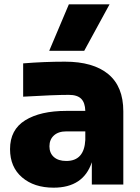

<svg xmlns="http://www.w3.org/2000/svg" viewBox="-20 -844 640 878"><path d="M365.2 -611.8H205.1L294.9 -824.2H481ZM225.1 14.2Q135.7 14.2 80.8 -33Q25.9 -80.1 25.9 -162.1Q25.9 -251 95.2 -293.9Q164.6 -336.9 283.2 -336.9H370.1Q369.1 -374.5 351.3 -392.3Q333.5 -410.2 294.9 -410.2Q228 -410.2 85.9 -401.9V-554.2Q181.6 -562 276.9 -562Q406.2 -562 475.1 -505.1Q543.9 -448.2 543.9 -335V0H399.9V-102.1Q361.3 14.2 225.1 14.2ZM283.2 -107.9Q365.2 -107.9 370.1 -204.1V-243.2H283.2Q247.1 -243.2 226.6 -224.6Q206.1 -206.1 206.1 -174.8Q206.1 -144 226.3 -126Q246.6 -107.9 283.2 -107.9Z"/></svg>

Font: Sora ExtraBold
Style: Regular
Weight: 800
Designer: Jonathan Barnbrook, Julián Moncada
Foundry: Barnbrook Fonts
Version: Version 2.000